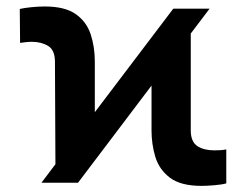

<svg xmlns="http://www.w3.org/2000/svg" viewBox="-20 -573 771 602"><path d="M109.9 0 153.8 -58.1 152.3 -379.4Q152.3 -416 130.9 -429Q109.4 -441.9 80.1 -441.9Q71.3 -441.9 61.5 -440.9Q51.8 -439.9 43 -438.5L42 -544.9Q56.2 -548.3 78.9 -550.5Q101.6 -552.7 120.1 -552.7Q183.1 -552.7 217 -529.1Q251 -505.4 264.2 -465.8Q277.3 -426.3 277.3 -379.4V-221.2L523.4 -545.9H637.2L578.1 -467.8V-163.1Q578.6 -127.9 599.1 -114.7Q619.6 -101.6 651.9 -101.6Q659.7 -101.6 669.7 -102.1Q679.7 -102.5 689.5 -104.5V2Q675.3 5.9 652.1 7.8Q628.9 9.8 611.8 9.8Q546.4 9.8 512.7 -15.9Q479 -41.5 467 -81.3Q455.1 -121.1 455.1 -163.6V-304.7L224.6 0Z"/></svg>

Font: Inter Tight
Style: Bold
Weight: 700
Designer: Rasmus Andersson
Foundry: rsms
Version: Version 3.004; ttfautohint (v1.8.4.7-5d5b)